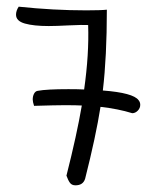

<svg xmlns="http://www.w3.org/2000/svg" viewBox="-20 -554 452 575"><path d="M400 -240Q400 -230 392.5 -222.5Q385 -215 376 -215Q334 -228 281 -234Q267 -145 235 -19Q229 1 206 1Q195 1 189.5 -6.5Q184 -14 179 -28Q210 -150 225 -238Q209 -239 174 -239Q148 -239 82 -237Q78 -249 78 -256Q78 -266 82 -273.5Q86 -281 93 -282Q120 -287 185 -287Q216 -287 232 -286Q247 -392 244 -479Q229 -480 186 -478Q148 -476 126 -476Q81 -476 54.5 -483.5Q28 -491 28 -510Q28 -522 36 -534Q140 -523 238 -523Q282 -523 300 -525Q300 -384 288 -283Q379 -276 395 -254Q400 -248 400 -240Z"/></svg>

Font: Indie Flower
Style: Regular
Weight: 400
Designer: Kimberly Geswein
Foundry: Kimberly Geswein
Version: Version 2.000